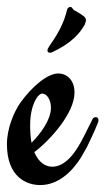

<svg xmlns="http://www.w3.org/2000/svg" viewBox="-37 -523 304 554"><path d="M240 -185C233 -185 230 -181 227 -173C203 -128 171 -42 113 -42C94 -42 74 -55 62 -84C107 -118 178 -196 178 -256C178 -292 156 -311 131 -311C100 -311 56 -274 22 -227C3 -200 -17 -152 -17 -107C-17 -11 41 11 79 11C130 11 170 -26 197 -69L214 -99C223 -118 235 -142 246 -170C247 -172 247 -174 247 -177C247 -182 244 -185 240 -185ZM50 -162C50 -220 72 -253 85 -253C97 -253 110 -237 110 -212C110 -178 81 -138 54 -111C51 -126 50 -143 50 -162ZM207 -474C198 -482 194 -483 187 -488C184 -491 177 -491 172 -499C170 -502 168 -503 166 -503C162 -503 157 -500 156 -493C143 -437 108 -396 103 -386C101 -383 100 -381 100 -378C100 -373 102 -371 107 -371C109 -371 111 -371 113 -372C171 -399 195 -429 208 -453C209 -457 211 -461 211 -465C211 -468 210 -471 207 -474Z"/></svg>

Font: Engagement
Style: Regular
Weight: 400
Designer: Astigmatic (AOETI)
Foundry: Astigmatic (AOETI)
Version: Version 1.000